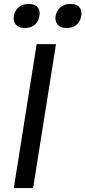

<svg xmlns="http://www.w3.org/2000/svg" viewBox="-20 -954 433 974"><path d="M148 0H50L166 -730H264ZM106 -812Q75 -812 60.5 -829Q46 -846 50 -873Q55 -900 74.5 -917Q94 -934 125 -934Q157 -934 171 -917Q185 -900 180 -873Q176 -846 157 -829Q138 -812 106 -812ZM318 -812Q287 -812 272.5 -829Q258 -846 262 -873Q267 -900 286.5 -917Q306 -934 337 -934Q369 -934 383 -917Q397 -900 392 -873Q388 -846 369 -829Q350 -812 318 -812Z"/></svg>

Font: Sora Variable Italic
Style: Regular
Weight: 400
Designer: Jonathan Barnbrook, Julián Moncada
Foundry: Barnbrook Fonts
Version: Version 2.000